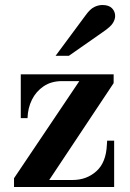

<svg xmlns="http://www.w3.org/2000/svg" viewBox="-20 -747 518 767"><path d="M39 -15 36 -35 309 -441H420L434 -415L168 -15ZM36 0V-35L44 -28H270Q326 -28 365 -63Q404 -98 407 -169L408 -185H436V0ZM63 -275V-450H434V-416L426 -423H228Q185 -423 154.5 -402.5Q124 -382 107.5 -348.5Q91 -315 90 -275ZM202 -524 322 -686Q340 -711 356.5 -719Q373 -727 389 -727Q415 -727 427.5 -714Q440 -701 440 -683Q440 -670 431 -655Q422 -640 391 -619L255 -524Z"/></svg>

Font: Libre Bodoni Medium
Style: Regular
Weight: 500
Designer: Pablo Impallari, Rodrigo Fuenzalida
Foundry: Impallari Type
Version: Version 2.005;gftools[0.9.23]